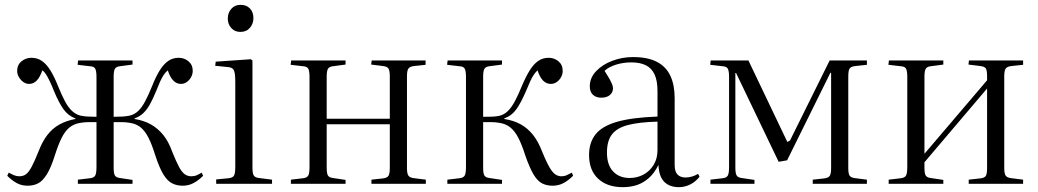

<svg xmlns="http://www.w3.org/2000/svg" viewBox="-20 -760 4294 794"><path d="M94 8Q69 8 49 -3Q29 -14 10 -33L16 -46Q27 -40 37.5 -35.5Q48 -31 60 -31Q76 -31 87.5 -39.5Q99 -48 111 -70.5Q123 -93 139 -133Q155 -175 176 -202Q197 -229 225.5 -245Q254 -261 292 -268V-270Q261 -282 242 -309Q223 -336 203 -384Q194 -407 186 -423.5Q178 -440 171 -451.5Q164 -463 155 -469Q146 -442 132.5 -427.5Q119 -413 100 -413Q88 -413 77 -420.5Q66 -428 58.5 -440.5Q51 -453 51 -467Q51 -492 69 -506.5Q87 -521 110 -521Q135 -521 154 -507.5Q173 -494 189 -468Q205 -442 220 -404Q235 -367 248.5 -341.5Q262 -316 277.5 -301.5Q293 -287 312 -282Q327 -279 342 -278Q357 -277 379 -277V-441Q379 -466 374 -475.5Q369 -485 353 -486L301 -492L303 -510H528V-493L475 -486Q460 -484 455 -475Q450 -466 450 -442V-277Q472 -277 487 -278Q502 -279 517 -282Q537 -287 552 -301.5Q567 -316 580.5 -341.5Q594 -367 609 -404Q624 -442 640 -468Q656 -494 675 -507.5Q694 -521 719 -521Q742 -521 759.5 -506.5Q777 -492 777 -467Q777 -453 770 -440.5Q763 -428 752 -420.5Q741 -413 728 -413Q710 -413 696.5 -427Q683 -441 674 -469Q665 -462 657.5 -451Q650 -440 642.5 -423.5Q635 -407 626 -384Q613 -352 600.5 -329.5Q588 -307 573 -292.5Q558 -278 536 -270V-268Q575 -262 604 -245.5Q633 -229 655 -202Q677 -175 692 -133Q708 -93 720 -70.5Q732 -48 744 -39.5Q756 -31 771 -31Q784 -31 794 -35.5Q804 -40 814 -46L820 -33Q801 -14 780.5 -3Q760 8 735 8Q711 8 691.5 -2Q672 -12 655.5 -39Q639 -66 622 -118Q608 -163 594 -190.5Q580 -218 562 -233Q544 -248 517 -252Q500 -255 484 -255Q468 -255 450 -255V-67Q450 -43 455 -34.5Q460 -26 475 -24L528 -16V0H302V-17L353 -23Q369 -25 374 -34.5Q379 -44 379 -70V-255Q363 -255 346.5 -255Q330 -255 313 -252Q286 -248 267.5 -233Q249 -218 235 -190Q221 -162 207 -118Q191 -67 174 -39.5Q157 -12 138 -2Q119 8 94 8Z M874 0V-18L926 -23Q943 -25 948 -34.5Q953 -44 953 -70V-421Q953 -458 947 -470Q941 -482 919 -483L870 -488L872 -505L1017 -515L1024 -510V-67Q1024 -44 1029 -35Q1034 -26 1050 -24L1105 -17V0ZM974 -628Q951 -628 936.5 -644Q922 -660 922 -683Q922 -707 936.5 -723.5Q951 -740 975 -740Q999 -740 1013.5 -725Q1028 -710 1028 -685Q1028 -662 1013.5 -645Q999 -628 974 -628Z M1183 0V-17L1234 -23Q1250 -25 1255 -34.5Q1260 -44 1260 -70V-441Q1260 -466 1255 -475.5Q1250 -485 1234 -486L1182 -492L1184 -510H1409V-493L1356 -486Q1341 -484 1336 -475Q1331 -466 1331 -442V-269H1592V-445Q1592 -468 1586.5 -476.5Q1581 -485 1563 -487L1515 -493L1517 -510H1740V-492L1693 -487Q1675 -485 1669 -476.5Q1663 -468 1663 -445V-64Q1663 -42 1669 -33.5Q1675 -25 1693 -23L1741 -17V0H1516V-17L1562 -22Q1581 -24 1586.5 -33Q1592 -42 1592 -65V-246H1331V-67Q1331 -43 1336 -34.5Q1341 -26 1356 -24L1409 -16V0Z M2265 8Q2241 8 2222 -1.5Q2203 -11 2186.5 -38.5Q2170 -66 2152 -118Q2138 -162 2123.5 -190Q2109 -218 2090.5 -233Q2072 -248 2045 -252Q2028 -255 2011.5 -255Q1995 -255 1978 -255V-67Q1978 -43 1983 -34.5Q1988 -26 2003 -24L2056 -16V0H1830V-17L1881 -23Q1897 -25 1902 -34.5Q1907 -44 1907 -70V-441Q1907 -466 1902 -475.5Q1897 -485 1881 -486L1829 -492L1831 -510H2056V-493L2003 -486Q1988 -484 1983 -475Q1978 -466 1978 -442V-277Q1999 -277 2014.5 -277.5Q2030 -278 2045 -281Q2065 -286 2080 -300.5Q2095 -315 2109 -341Q2123 -367 2138 -404Q2154 -442 2170 -468Q2186 -494 2205 -507.5Q2224 -521 2249 -521Q2272 -521 2289.5 -506.5Q2307 -492 2307 -467Q2307 -453 2300 -440.5Q2293 -428 2282 -420.5Q2271 -413 2258 -413Q2239 -413 2225.5 -427Q2212 -441 2203 -469Q2195 -462 2187.5 -451Q2180 -440 2172.5 -423.5Q2165 -407 2156 -385Q2135 -336 2116 -309Q2097 -282 2065 -270V-268Q2104 -262 2133 -246Q2162 -230 2184 -202.5Q2206 -175 2222 -133Q2246 -74 2262.5 -52.5Q2279 -31 2302 -31Q2314 -31 2323.5 -35.5Q2333 -40 2345 -46L2350 -33Q2331 -14 2310.5 -3Q2290 8 2265 8Z M2555 14Q2491 14 2453.5 -21Q2416 -56 2416 -119Q2416 -170 2442.5 -204Q2469 -238 2530.5 -256Q2592 -274 2699 -278V-383Q2699 -426 2687 -452Q2675 -478 2651 -490Q2627 -502 2591 -502Q2557 -502 2527 -492.5Q2497 -483 2480 -467Q2493 -447 2500.5 -433.5Q2508 -420 2511.5 -411Q2515 -402 2515 -395Q2515 -378 2502 -367Q2489 -356 2467 -356Q2445 -356 2432 -368Q2419 -380 2419 -403Q2419 -438 2445 -465.5Q2471 -493 2512 -508.5Q2553 -524 2597 -524Q2659 -524 2697 -504Q2735 -484 2752.5 -446Q2770 -408 2770 -354V-78Q2770 -50 2782 -38Q2794 -26 2815 -26Q2829 -26 2842 -30Q2855 -34 2867 -41L2873 -29Q2855 -7 2833 3.5Q2811 14 2788 14Q2749 14 2727 -8Q2705 -30 2703 -78Q2686 -44 2663.5 -24Q2641 -4 2614.5 5Q2588 14 2555 14ZM2584 -24Q2615 -24 2641 -38Q2667 -52 2683 -78Q2699 -104 2699 -139V-257Q2623 -255 2577 -243Q2531 -231 2510.5 -204Q2490 -177 2490 -129Q2490 -78 2515.5 -51Q2541 -24 2584 -24Z M2918 0V-17L2969 -23Q2985 -25 2990 -34.5Q2995 -44 2995 -70V-441Q2995 -466 2990 -475.5Q2985 -485 2969 -486L2917 -492L2919 -510H3075L3236 -173L3247 -179L3411 -510H3565V-492L3518 -487Q3499 -485 3493.5 -476.5Q3488 -468 3488 -445V-64Q3488 -42 3493.5 -33.5Q3499 -25 3518 -23L3565 -17V0H3341V-17L3387 -22Q3406 -24 3411.5 -33Q3417 -42 3417 -65V-459H3414L3235 -97L3200 -91L3024 -458H3021V-67Q3021 -44 3026 -35Q3031 -26 3046 -24L3100 -16V0Z M3655 0V-17L3706 -23Q3722 -25 3727 -34.5Q3732 -44 3732 -70V-441Q3732 -466 3727 -475.5Q3722 -485 3706 -486L3654 -492L3656 -510H3881V-493L3828 -486Q3813 -484 3808 -475Q3803 -466 3803 -442V-124L4062 -428V-445Q4062 -468 4057 -476.5Q4052 -485 4033 -487L3985 -493L3987 -510H4211V-492L4163 -487Q4145 -485 4139 -476.5Q4133 -468 4133 -445V-64Q4133 -42 4139 -33.5Q4145 -25 4163 -23L4211 -17V0H3986V-17L4032 -22Q4052 -24 4057 -33Q4062 -42 4062 -65V-394L3803 -89V-67Q3803 -43 3808 -34.5Q3813 -26 3828 -24L3881 -16V0Z"/></svg>

Font: Literata 60pt Light
Style: Regular
Weight: 300
Designer: Latin by Veronika Burian and Jose Scaglione. Greek by Irene Vlachou. Cyrillic by Vera Evstafieva.
Foundry: TypeTogether
Version: Version 3.103;gftools[0.9.29]